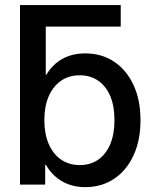

<svg xmlns="http://www.w3.org/2000/svg" viewBox="-20 -748 625 778"><path d="M114.7 -640.1 61 -727.5H469.2V-640.1ZM325.2 10.3Q288.1 10.3 257.8 -1Q227.5 -12.2 204.6 -32.5Q181.6 -52.7 166 -80.1H163.1V0H61V-727.5H165.5V-444.8H167.5Q182.6 -470.7 205.1 -490.2Q227.5 -509.8 257.8 -520.8Q288.1 -531.7 325.2 -531.7Q392.1 -531.7 442.4 -498Q492.7 -464.4 521 -403.6Q549.3 -342.8 549.3 -261.2Q549.3 -179.7 521.2 -118.7Q493.2 -57.6 442.6 -23.7Q392.1 10.3 325.2 10.3ZM303.7 -79.1Q346.2 -79.1 377.7 -100.8Q409.2 -122.6 426.5 -163.3Q443.8 -204.1 443.8 -261.2Q443.8 -318.8 426.5 -359.1Q409.2 -399.4 377.7 -421.1Q346.2 -442.9 303.7 -442.9Q258.8 -442.9 226.6 -420.2Q194.3 -397.5 177 -356.9Q159.7 -316.4 159.7 -261.2Q159.7 -206.5 177 -165.5Q194.3 -124.5 226.8 -101.8Q259.3 -79.1 303.7 -79.1Z"/></svg>

Font: Inter 28pt Medium
Style: Regular
Weight: 500
Designer: Rasmus Andersson
Foundry: rsms
Version: Version 4.001;git-66647c0bb